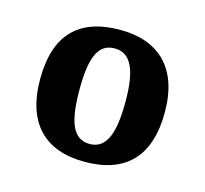

<svg xmlns="http://www.w3.org/2000/svg" viewBox="-62 -787 507 476"><g transform="rotate(15 191.5 -549.5)"><path d="M191 -380C296 -380 352 -436 352 -550C352 -664 291 -719 193 -719C87 -719 32 -664 32 -550C32 -436 90 -380 191 -380ZM192 -426C148 -426 133 -469 133 -550C133 -630 148 -671 191 -671C234 -671 251 -630 251 -550C251 -469 235 -426 192 -426Z"/></g></svg>

Font: Noto Serif Sinhala Condensed
Style: Bold
Weight: 700
Width: 3
Designer: Jelle Bosma - Monotype Design Team
Foundry: Monotype Imaging Inc.
Version: Version 2.007